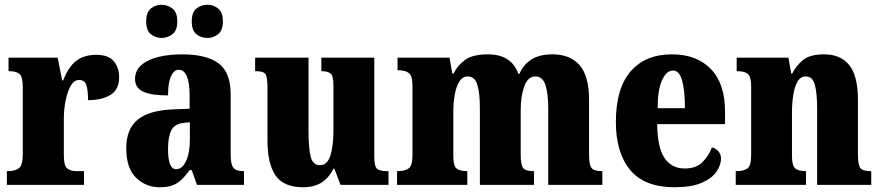

<svg xmlns="http://www.w3.org/2000/svg" viewBox="-20 -779 3712 809"><path d="M9 0V-58H13Q43 -58 59.5 -70Q76 -82 76 -130V-411Q76 -455 62.5 -467Q49 -479 20 -479H16V-536H223L242 -440H246Q268 -497 301 -522.5Q334 -548 386 -548Q437 -548 459.5 -521Q482 -494 482 -454Q482 -402 446 -379.5Q410 -357 351 -357Q351 -398 344 -420Q337 -442 313 -442Q292 -442 278 -417.5Q264 -393 256.5 -355.5Q249 -318 249 -277V-125Q249 -80 263.5 -69Q278 -58 302 -58H334V0Z M652 10Q595 10 553.5 -30Q512 -70 512 -154Q512 -236 560.5 -275Q609 -314 707 -318L779 -321V-374Q779 -485 733 -485Q713 -485 700.5 -457.5Q688 -430 688 -377Q617 -377 583 -393Q549 -409 549 -446Q549 -482 576.5 -505.5Q604 -529 649 -539.5Q694 -550 748 -550Q850 -550 901 -512Q952 -474 952 -381V-128Q952 -87 963 -72.5Q974 -58 1004 -58H1008V0H810L788 -62H779Q759 -35 742 -19.5Q725 -4 704 3Q683 10 652 10ZM722 -66Q748 -66 764 -100.5Q780 -135 780 -191V-264L753 -261Q716 -257 702 -230Q688 -203 688 -151Q688 -66 722 -66ZM855 -619Q828 -619 808 -634.5Q788 -650 788 -689Q788 -728 808 -743.5Q828 -759 855 -759Q878 -759 898.5 -743.5Q919 -728 919 -689Q919 -650 898.5 -634.5Q878 -619 855 -619ZM660 -619Q636 -619 616 -634.5Q596 -650 596 -689Q596 -728 616 -743.5Q636 -759 660 -759Q685 -759 706 -743.5Q727 -728 727 -689Q727 -650 706 -634.5Q685 -619 660 -619Z M1257 10Q1176 10 1141.5 -39Q1107 -88 1107 -188V-407Q1107 -450 1100 -464.5Q1093 -479 1059 -479H1055V-536H1280V-226Q1280 -155 1289 -119Q1298 -83 1328 -83Q1359 -83 1372 -123Q1385 -163 1385 -232V-418Q1385 -460 1372.5 -469.5Q1360 -479 1337 -479H1334V-536H1557V-119Q1557 -76 1570 -67Q1583 -58 1606 -58H1617V0H1415L1389 -68H1385Q1366 -30 1335 -10Q1304 10 1257 10Z M1653 0V-58H1657Q1686 -58 1702 -69.5Q1718 -81 1718 -125V-418Q1718 -460 1702.5 -471.5Q1687 -483 1658 -483H1655V-536H1874L1886 -469H1891Q1908 -504 1940 -527Q1972 -550 2036 -550Q2135 -550 2164 -468H2169Q2183 -504 2217 -527Q2251 -550 2309 -550Q2382 -550 2422 -504.5Q2462 -459 2462 -358V-128Q2462 -82 2473.5 -70Q2485 -58 2514 -58H2518V0H2290V-323Q2290 -386 2278 -421.5Q2266 -457 2236 -457Q2204 -457 2189 -415Q2174 -373 2174 -316V-128Q2174 -82 2185 -70Q2196 -58 2226 -58H2230V0H2002V-323Q2002 -386 1991.5 -421.5Q1981 -457 1950 -457Q1929 -457 1915.5 -435.5Q1902 -414 1896 -379.5Q1890 -345 1890 -305V-122Q1890 -81 1903.5 -69.5Q1917 -58 1946 -58H1949V0Z M2822 10Q2696 10 2635.5 -62.5Q2575 -135 2575 -265Q2575 -406 2637 -478Q2699 -550 2811 -550Q2915 -550 2975 -488.5Q3035 -427 3035 -308V-256H2749Q2750 -159 2779.5 -114Q2809 -69 2866 -69Q2912 -69 2938.5 -94.5Q2965 -120 2980 -158Q2996 -154 3007 -141.5Q3018 -129 3018 -111Q3018 -83 2998.5 -55Q2979 -27 2936 -8.5Q2893 10 2822 10ZM2866 -323Q2866 -398 2854 -440Q2842 -482 2816 -482Q2788 -482 2769.5 -441Q2751 -400 2751 -323Z M3080 0V-58H3084Q3114 -58 3129.5 -69.5Q3145 -81 3145 -125V-415Q3145 -456 3131 -467.5Q3117 -479 3088 -479H3084V-536H3302L3314 -469H3318Q3335 -503 3364 -526.5Q3393 -550 3452 -550Q3522 -550 3558.5 -504.5Q3595 -459 3595 -358V-128Q3595 -82 3606 -70Q3617 -58 3647 -58H3651V0H3423V-323Q3423 -386 3413.5 -421.5Q3404 -457 3375 -457Q3353 -457 3340.5 -435.5Q3328 -414 3322.5 -379Q3317 -344 3317 -305V-122Q3317 -81 3330.5 -69.5Q3344 -58 3373 -58H3376V0Z"/></svg>

Font: Noto Serif Lao Condensed Black
Style: Regular
Weight: 900
Width: 3
Designer: Monotype Design Team
Foundry: Monotype Imaging Inc.
Version: Version 2.003; ttfautohint (v1.8.4.7-5d5b)